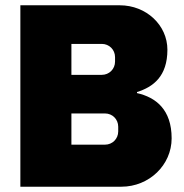

<svg xmlns="http://www.w3.org/2000/svg" viewBox="-20 -706 696 726"><path d="M433 -686H57V0H439C544 0 629 -82 629 -183C629 -292 569 -338 498 -354V-358C559 -377 613 -417 613 -518C613 -611 533 -686 433 -686ZM250 -540H365C393 -540 415 -518 415 -490V-473C415 -445 393 -423 365 -423H250ZM250 -277H377C405 -277 427 -255 427 -227V-209C427 -181 405 -159 377 -159H250Z"/></svg>

Font: Chivo Light
Style: Bold
Weight: 900
Designer: Hector Gatti
Foundry: Omnibus-Type
Version: Version 1.003;PS 001.003;hotconv 1.0.70;makeotf.lib2.5.58329